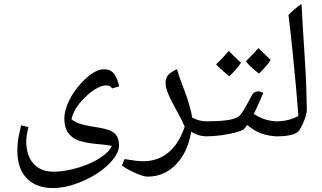

<svg xmlns="http://www.w3.org/2000/svg" viewBox="-20 -826 1634 973"><path d="M249 127Q164 127 116 78Q68 29 68 -61Q68 -81 69.5 -98Q71 -115 75 -136.5Q79 -158 87 -191L124 -182Q113 -136 113 -111Q113 -38 149.5 3Q186 44 251 44Q287 44 329 35.5Q371 27 412 11.5Q453 -4 484 -24Q508 -39 524 -55Q540 -71 547 -87Q534 -89 521.5 -91Q509 -93 495 -94Q419 -100 382 -112.5Q345 -125 325 -153Q306 -181 306 -226Q306 -257 320.5 -294Q335 -331 361 -367.5Q387 -404 419 -432Q468 -475 507 -475Q541 -475 558 -452Q575 -429 584 -388L548 -378Q541 -388 534.5 -390.5Q528 -393 516 -393Q499 -393 474.5 -380.5Q450 -368 425.5 -346.5Q401 -325 380 -299Q349 -257 342 -222Q356 -209 384 -199.5Q412 -190 452 -184Q488 -179 513 -172.5Q538 -166 553 -156Q570 -144 576.5 -127.5Q583 -111 583 -88Q583 -58 557.5 -24Q532 10 489.5 41Q447 72 394 94Q316 127 249 127Z M729 69Q713 69 688.5 60Q664 51 639 38Q614 25 598 13L611 -20Q639 -15 662.5 -12Q686 -9 706 -9Q781 -9 834.5 -54Q888 -99 916 -184Q909 -200 901.5 -215.5Q894 -231 885 -247Q851 -308 835 -344.5Q819 -381 819 -406Q819 -432 834 -447.5Q849 -463 877 -476Q881 -463 885.5 -447.5Q890 -432 897 -415Q913 -374 923.5 -343.5Q934 -313 939 -294Q945 -275 948.5 -259.5Q952 -244 953 -231Q987 -211 1031 -211Q1039 -211 1039 -203V-143Q1039 -135 1031 -135Q984 -135 949 -159Q938 -90 907 -38.5Q876 13 830 41Q784 69 729 69Z M1022 -135Q1014 -135 1014 -143V-203Q1014 -211 1022 -211Q1084 -211 1127 -216.5Q1170 -222 1188 -235Q1199 -242 1214 -266.5Q1229 -291 1258 -346Q1263 -354 1270.5 -358.5Q1278 -363 1289 -363Q1301 -363 1314 -355Q1308 -340 1297.5 -316.5Q1287 -293 1278 -273Q1269 -253 1265 -249Q1299 -228 1328 -219.5Q1357 -211 1391 -211Q1399 -211 1399 -203V-143Q1399 -135 1391 -135Q1298 -135 1233 -193L1217 -172Q1210 -165 1178.5 -156Q1147 -147 1104.5 -141Q1062 -135 1022 -135ZM1292 -453Q1270 -470 1253.5 -485.5Q1237 -501 1226 -515Q1231 -520 1247 -537Q1263 -554 1290 -582Q1296 -576 1311.5 -561Q1327 -546 1352 -522Q1333 -492 1292 -453ZM1142 -439Q1120 -457 1103 -472.5Q1086 -488 1075 -500Q1089 -513 1105 -529.5Q1121 -546 1140 -568Q1146 -561 1161 -546Q1176 -531 1201 -508Q1192 -493 1177 -476Q1162 -459 1142 -439Z M1381 -135Q1372 -135 1372 -143V-203Q1372 -211 1381 -211Q1441 -211 1492 -238Q1489 -276 1486 -313Q1483 -350 1480 -386Q1471 -480 1462 -571Q1453 -662 1442 -750Q1456 -765 1472.5 -779Q1489 -793 1508 -806Q1511 -752 1515 -681.5Q1519 -611 1525 -523Q1530 -450 1532 -386.5Q1534 -323 1535 -270Q1535 -253 1525 -224.5Q1515 -196 1500 -170Q1491 -153 1461 -144Q1431 -135 1381 -135Z"/></svg>

Font: Noto Naskh Arabic UI
Style: Regular
Weight: 400
Designer: Monotype Design Team, David Williams, Mohamad Dakak and Nizar Qandah
Foundry: Monotype Imaging Inc.
Version: Version 2.014